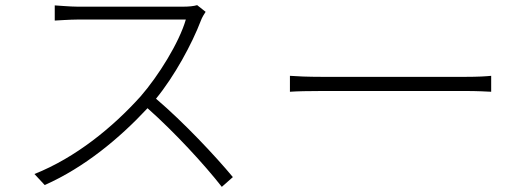

<svg xmlns="http://www.w3.org/2000/svg" viewBox="-20 -710 2040 747"><path d="M780 -664 747 -690C734 -686 715 -684 689 -684C656 -684 315 -684 284 -684C253 -684 199 -689 193 -689V-630C197 -630 252 -634 284 -634C314 -634 671 -634 703 -634C677 -544 596 -414 527 -335C419 -215 275 -97 114 -33L154 10C309 -59 444 -171 554 -289C659 -196 775 -70 843 17L886 -21C817 -104 696 -233 587 -326C659 -414 727 -539 762 -631C765 -640 775 -657 780 -664Z M1108 -415V-353C1135 -355 1180 -356 1235 -356C1283 -356 1724 -356 1790 -356C1836 -356 1873 -354 1891 -353V-415C1871 -413 1841 -411 1789 -411C1724 -411 1282 -411 1235 -411C1176 -411 1134 -413 1108 -415Z"/></svg>

Font: Noto Sans SC Light
Style: Regular
Weight: 300
Designer: Ryoko NISHIZUKA 西塚涼子 (kana, bopomofo & ideographs); Paul D. Hunt (Latin, Greek & Cyrillic); Sandoll Communications 산돌커뮤니
Foundry: Adobe
Version: Version 2.004;hotconv 1.0.118;makeotfexe 2.5.65603